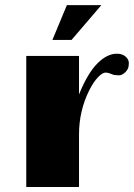

<svg xmlns="http://www.w3.org/2000/svg" viewBox="-20 -744 533 764"><path d="M84.5 -521.5H294.4V-368.2Q328.1 -451.7 366.9 -491Q405.8 -530.3 444.8 -530.3Q466.8 -530.3 479.7 -518.8Q492.7 -507.3 492.7 -493.2Q492.7 -479 488.8 -470.7Q484.9 -462.4 478.5 -456.5Q465.3 -444.3 453.6 -444.3Q435.1 -444.3 426.3 -448.2Q411.1 -455.1 399.4 -455.1Q387.7 -455.1 369.6 -436.3Q351.6 -417.5 335 -384.3Q294.4 -303.2 294.4 -208.5V0H84.5ZM246.1 -723.6H383.3L264.6 -585H188.5Z"/></svg>

Font: Limelight
Style: Regular
Weight: 400
Designer: Nicole Fally
Foundry: Nicole Fally
Version: Version 1.002